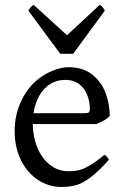

<svg xmlns="http://www.w3.org/2000/svg" viewBox="-20 -740 502 775"><path d="M112.3 -239.3Q112.8 -188 130.6 -144.5Q148.4 -101.1 181.2 -75Q213.9 -48.8 256.8 -48.8Q280.3 -48.8 298.8 -53.2Q317.4 -57.6 342 -72Q366.7 -86.4 401.9 -115.2Q410.6 -110.4 419.9 -95.2Q377 -47.9 346.4 -24.7Q315.9 -1.5 289.6 6.6Q263.2 14.6 227.1 14.6Q176.8 14.6 133.5 -13.7Q90.3 -42 64.7 -93.5Q39.1 -145 39.1 -211.9Q39.1 -278.3 67.9 -336.9Q96.7 -395.5 147 -430.2Q169.9 -446.3 200.4 -457.5Q231 -468.8 255.9 -468.8Q315.4 -468.8 353 -438.5Q390.6 -408.2 406.7 -363.5Q422.9 -318.8 422.9 -272Q407.2 -254.4 369.1 -239.3ZM324.2 -283.2Q335 -283.2 338.9 -286.9Q342.8 -290.5 342.8 -300.8Q342.8 -323.7 334.5 -350.3Q326.2 -377 303.7 -397.2Q281.2 -417.5 242.2 -417.5Q209 -417.5 182.4 -400.6Q155.8 -383.8 138.4 -353.3Q121.1 -322.8 115.2 -283.2ZM223.1 -522.9 94.2 -697.3Q95.7 -699.2 99.9 -705.3Q104 -711.4 107.4 -714.4Q110.8 -717.3 116.2 -720.2L250.5 -597.7L382.3 -720.2Q390.1 -716.3 393.3 -712.4Q396.5 -708.5 403.3 -697.3L275.4 -522.9Z"/></svg>

Font: David Libre
Style: Regular
Weight: 400
Version: Version 1.000